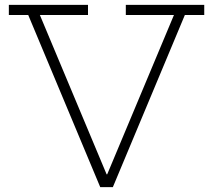

<svg xmlns="http://www.w3.org/2000/svg" viewBox="-20 -772 879 792"><path d="M742.5 -710 445.5 0H393.5L96.5 -710H16.5V-752H343V-710H144.5L427.5 -34.5L395.5 -53H442L414.5 -34.5L697.5 -710H499V-752H822.5V-710Z"/></svg>

Font: Hepta Slab ExtraLight Light
Style: Regular
Weight: 300
Version: Version 1.100